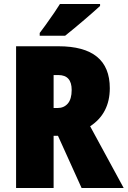

<svg xmlns="http://www.w3.org/2000/svg" viewBox="-20 -947 643 967"><path d="M533 -503Q533 -376 434 -311L603 0H391L272 -263H250V0H61V-714H274Q533 -714 533 -503ZM250 -569V-403H270Q302 -403 321.5 -425.5Q341 -448 341 -494Q341 -569 274 -569ZM484 -917Q457 -892 404.5 -847Q352 -802 308 -767H180V-781L209 -820Q262 -894 282 -927H484Z"/></svg>

Font: Noto Sans Display Black Narrow
Style: Regular
Weight: 900
Width: 4
Designer: Monotype Design team
Foundry: Monotype Imaging Inc.
Version: Version 1.000